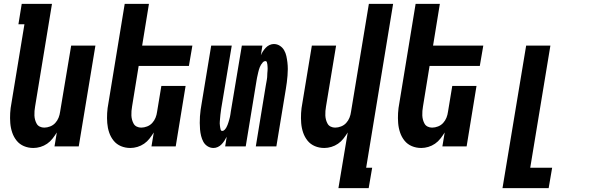

<svg xmlns="http://www.w3.org/2000/svg" viewBox="-20 -755 3040 990"><path d="M152 8Q126 8 103.5 -1.5Q81 -11 66 -29.5Q51 -48 43 -71.5Q35 -95 33 -120.5Q31 -146 32.5 -172Q34 -198 39 -223L106 -630H75L92 -735H248L161 -206Q159 -195 158 -183Q157 -171 157.5 -159.5Q158 -148 161 -137Q164 -126 169.5 -116.5Q175 -107 185.5 -102Q196 -97 208 -97Q223 -97 238.5 -103Q254 -109 265 -121Q276 -133 282 -148Q288 -163 290 -179L347 -520H472L386 0H261L273 -72Q263 -56 251 -40.5Q239 -25 223 -14Q207 -3 188.5 2.5Q170 8 152 8Z M652 8Q626 8 603.5 -1.5Q581 -11 566 -29.5Q551 -48 543 -71.5Q535 -95 533 -120.5Q531 -146 532.5 -172Q534 -198 539 -223L623 -735H748L713 -520H972L954 -415H695L661 -206Q659 -195 658 -183Q657 -171 657.5 -159.5Q658 -148 661 -137Q664 -126 669.5 -116.5Q675 -107 685.5 -102Q696 -97 708 -97Q723 -97 738.5 -103Q754 -109 765 -121Q776 -133 782 -148Q788 -163 790 -179L812 -312H937L886 0H761L773 -72Q763 -56 751 -40.5Q739 -25 723 -14Q707 -3 688.5 2.5Q670 8 652 8Z M1081 8Q1064 8 1050 -1Q1036 -10 1028.5 -24Q1021 -38 1017 -54Q1013 -70 1011.5 -87Q1010 -104 1010 -121Q1010 -138 1011 -155Q1012 -172 1014.5 -189Q1017 -206 1020 -223L1069 -520H1175L1123 -209Q1122 -203 1121 -197.5Q1120 -192 1119.5 -186.5Q1119 -181 1118 -175Q1117 -169 1116.5 -163.5Q1116 -158 1115.5 -152.5Q1115 -147 1114.5 -141.5Q1114 -136 1113.5 -130Q1113 -124 1113 -118.5Q1113 -113 1114 -107.5Q1115 -102 1115.5 -96.5Q1116 -91 1118 -85.5Q1120 -80 1126 -80Q1133 -80 1138.5 -86Q1144 -92 1147.5 -98.5Q1151 -105 1153.5 -111.5Q1156 -118 1158 -124.5Q1160 -131 1162 -138Q1164 -145 1165.5 -151.5Q1167 -158 1168 -165Q1169 -172 1170 -179L1227 -520H1333L1325 -470Q1329 -480 1335.5 -490Q1342 -500 1350.5 -509Q1359 -518 1370 -523Q1381 -528 1392 -528Q1409 -528 1423 -519Q1437 -510 1445 -496Q1453 -482 1456.5 -466Q1460 -450 1462 -433Q1464 -416 1464 -399Q1464 -382 1462.5 -365Q1461 -348 1459 -331Q1457 -314 1454 -297L1405 0H1299L1350 -311Q1351 -317 1352 -322.5Q1353 -328 1354 -333.5Q1355 -339 1356 -345Q1357 -351 1357.5 -356.5Q1358 -362 1358 -367.5Q1358 -373 1358.5 -378.5Q1359 -384 1359.5 -390Q1360 -396 1360 -401.5Q1360 -407 1359.5 -412.5Q1359 -418 1358.5 -423.5Q1358 -429 1356 -434.5Q1354 -440 1348 -440Q1341 -440 1335.5 -434Q1330 -428 1326 -421.5Q1322 -415 1319.5 -408.5Q1317 -402 1315 -395.5Q1313 -389 1311.5 -382Q1310 -375 1308.5 -368.5Q1307 -362 1305.5 -355Q1304 -348 1303 -341L1247 0H1141L1149 -50Q1144 -40 1137.5 -30Q1131 -20 1122.5 -11Q1114 -2 1103 3Q1092 8 1081 8Z M1725 215 1773 -72Q1763 -56 1751 -40.5Q1739 -25 1723 -14Q1707 -3 1688.5 2.5Q1670 8 1652 8Q1626 8 1603.5 -1.5Q1581 -11 1566 -29.5Q1551 -48 1543 -71.5Q1535 -95 1533 -120.5Q1531 -146 1532.5 -172Q1534 -198 1539 -223L1588 -520H1713L1661 -206Q1659 -195 1658 -183Q1657 -171 1657.5 -159.5Q1658 -148 1661 -137Q1664 -126 1669.5 -116.5Q1675 -107 1685.5 -102Q1696 -97 1708 -97Q1723 -97 1738.5 -103Q1754 -109 1765 -121Q1776 -133 1782 -148Q1788 -163 1790 -179L1882 -735H2007L1868 110H1899L1881 215Z M2152 8Q2126 8 2103.5 -1.5Q2081 -11 2066 -29.5Q2051 -48 2043 -71.5Q2035 -95 2033 -120.5Q2031 -146 2032.5 -172Q2034 -198 2039 -223L2123 -735H2248L2213 -520H2472L2454 -415H2195L2161 -206Q2159 -195 2158 -183Q2157 -171 2157.5 -159.5Q2158 -148 2161 -137Q2164 -126 2169.5 -116.5Q2175 -107 2185.5 -102Q2196 -97 2208 -97Q2223 -97 2238.5 -103Q2254 -109 2265 -121Q2276 -133 2282 -148Q2288 -163 2290 -179L2312 -312H2437L2386 0H2261L2273 -72Q2263 -56 2251 -40.5Q2239 -25 2223 -14Q2207 -3 2188.5 2.5Q2170 8 2152 8Z M2571 215 2693 -520H2818L2714 110H2827L2809 215Z"/></svg>

Font: Iosevka Extrabold Oblique
Style: Regular
Weight: 800
Italic angle: -9°
Monospace: yes
Designer: Belleve Invis
Foundry: Belleve Invis
Version: Version 32.5.0; ttfautohint (v1.8.4)